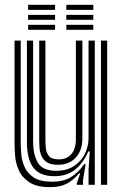

<svg xmlns="http://www.w3.org/2000/svg" viewBox="-20 -769 510 799"><path d="M188.5 9.8Q132 9.8 101.4 -10.8Q70.8 -31.2 57.9 -61.4Q45 -91.5 42.8 -121.8Q40.5 -152 40.5 -171.8V-600H66.2V-176.8Q66.2 -158 68.2 -130.5Q70.2 -103 81.5 -76Q92.8 -49 119.8 -30.9Q146.8 -12.8 197 -12.8Q242.8 -12.8 274.1 -31.2Q305.5 -49.8 330.2 -86H336.5L325.5 -19.8V0H299.8L299.5 -6.5L313.8 -47.5H309Q284.8 -18.8 257.5 -4.5Q230.2 9.8 188.5 9.8ZM400.2 0V-600H426V0ZM220.5 -83.2Q190.2 -83.2 174.1 -94.4Q158 -105.5 151.6 -122.2Q145.2 -139 144.2 -156.5Q143.2 -174 143.2 -186.8V-600H169V-188.2Q169 -172.5 170.6 -153.2Q172.2 -134 183.6 -119.9Q195 -105.8 224.5 -105.8Q258 -105.8 276.9 -127.6Q295.8 -149.5 295.8 -189.8V-600H322.8V-192.5Q322.8 -143.5 295.5 -113.4Q268.2 -83.2 220.5 -83.2ZM204.5 -35.8Q145 -36.2 118.5 -71.8Q92 -107.2 92 -178.5V-600H117.8V-181.8Q117.8 -124 138.1 -91.1Q158.5 -58.2 214.2 -58.2Q257.5 -58.2 287.5 -77.8Q317.5 -97.2 333 -128.5Q348.5 -159.8 348.5 -194.8V-600H374.5V0H348.5V-62L353.5 -138.8H347.2Q326.8 -90.5 292.1 -62.9Q257.5 -35.2 204.5 -35.8ZM256 -728V-749H368.2V-728ZM97 -728V-749H209.2V-728ZM97 -686.5V-707.2H209.2V-686.5ZM256 -686.5V-707.2H368.2V-686.5ZM97 -645V-665.8H209.2V-645ZM256 -645V-665.8H368.2V-645Z"/></svg>

Font: Big Shoulders Inline Display ExtraBold
Style: Regular
Weight: 800
Designer: Patric King
Foundry: XO Type Co
Version: Version 1.000